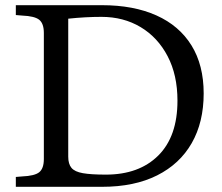

<svg xmlns="http://www.w3.org/2000/svg" viewBox="-20 -720 856 740"><path d="M41 0V-38L65 -40Q114 -42 131.5 -56.5Q149 -71 149 -107V-593Q149 -629 131.5 -643.5Q114 -658 65 -660L41 -662V-700H373Q495 -700 583 -660.5Q671 -621 718 -545Q765 -469 765 -360Q765 -249 719 -168.5Q673 -88 585.5 -44Q498 0 373 0ZM388 -47Q516 -47 590 -120.5Q664 -194 664 -332Q664 -431 626 -503.5Q588 -576 522 -615.5Q456 -655 371 -655Q310 -655 243 -648V-116Q243 -88 255.5 -73Q268 -58 299.5 -52.5Q331 -47 388 -47Z"/></svg>

Font: Hedvig Letters Serif 14pt
Style: Regular
Weight: 400
Designer: Alexander Örn & Tor Weibull
Foundry: Kanon Foundry
Version: Version 1.000; ttfautohint (v1.8.4.7-5d5b)